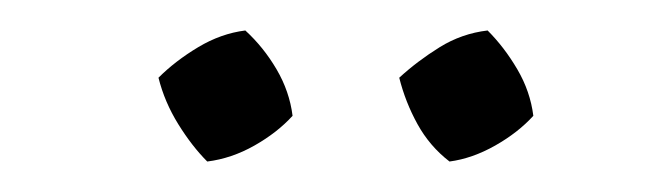

<svg xmlns="http://www.w3.org/2000/svg" viewBox="-20 -709 431 126"><path d="M141 -689Q153 -678 161.5 -663.5Q170 -649 172 -633Q162 -622 147 -613.5Q132 -605 116 -603Q106 -613 97 -627.5Q88 -642 84 -658Q95 -669 110 -678Q125 -687 141 -689ZM300 -689Q311 -678 319.5 -663.5Q328 -649 330 -633Q320 -622 305 -613.5Q290 -605 275 -603Q262 -613 254 -627.5Q246 -642 242 -658Q254 -669 268.5 -678Q283 -687 300 -689Z"/></svg>

Font: Piazzolla Thin ExtraLight
Style: Regular
Weight: 250
Version: Version 2.005